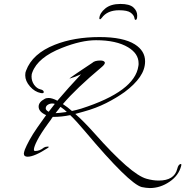

<svg xmlns="http://www.w3.org/2000/svg" viewBox="-20 -786 940 974"><path d="M740 168Q730 168 720 166.5Q710 165 699 163Q635 146 412 -119Q390 -145 371 -166Q352 -187 336 -202Q294 -193 250 -193H248Q246 -191 243.5 -187.5Q241 -184 239 -180L225 -161Q187 -109 169.5 -75Q152 -41 152 -27Q152 -20 158 -20Q182 -20 202 -37Q210 -42 219 -42Q227 -44 227 -40Q227 -39 225 -37Q155 9 120 9Q101 9 101 -7Q101 -11 102.5 -15.5Q104 -20 106 -27Q114 -47 129.5 -75.5Q145 -104 170 -140L214 -202Q176 -219 176 -245Q176 -268 206 -284Q214 -289 226 -289Q245 -289 271 -275Q299 -308 329 -341.5Q359 -375 391 -409Q375 -402 360.5 -396.5Q346 -391 332 -387Q334 -389 339.5 -393.5Q345 -398 353 -403Q361 -408 371 -415.5Q381 -423 394 -431L448 -467Q460 -479 489 -479Q506 -479 511 -471Q511 -470 511.5 -469.5Q512 -469 512 -468Q512 -459 495 -445Q366 -337 299 -258Q311 -250 322.5 -241.5Q334 -233 345 -223Q369 -228 392 -235Q664 -322 682 -451Q683 -455 683 -458Q683 -461 683 -465Q683 -514 630 -546Q570 -582 467 -582Q392 -582 294 -543Q172 -495 144 -419Q140 -411 140 -398Q140 -375 153 -356Q167 -337 184 -333Q202 -329 202 -319Q202 -311 187 -314Q156 -320 132 -347.5Q108 -375 108 -404Q108 -419 112 -427Q144 -514 258 -559Q356 -598 485 -598Q605 -598 664 -561Q716 -528 716 -475Q716 -434 689.5 -395.5Q663 -357 612 -319Q570 -289 518.5 -263Q467 -237 405 -220L362 -208Q385 -188 409 -163.5Q433 -139 458 -111Q645 100 724 121Q756 130 785 130Q864 130 879 71Q885 46 898 46Q900 46 900 50Q900 54 899 56Q886 105 840 136Q793 168 740 168ZM227 -219 258 -259Q255 -260 252 -260.5Q249 -261 245 -261Q233 -261 222.5 -254.5Q212 -248 212 -236Q212 -227 227 -219ZM262 -212Q276 -212 319 -218Q310 -228 287 -244Q285 -242 282.5 -238.5Q280 -235 277 -231Q273 -227 269.5 -222Q266 -217 262 -212ZM591 -766Q637 -766 656.5 -748.5Q676 -731 676 -707Q676 -685 668 -685Q663 -685 662 -695Q659 -710 642.5 -722Q626 -734 584 -734Q524 -734 496 -695Q490 -687 486.5 -688.5Q483 -690 484 -694Q486 -720 514 -743Q542 -766 591 -766Z"/></svg>

Font: Whisper
Style: Regular
Weight: 400
Designer: Robert E. Leuschke
Foundry: Robert E. Leuschke
Version: Version 1.010; ttfautohint (v1.8.4.7-5d5b)